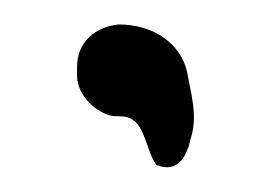

<svg xmlns="http://www.w3.org/2000/svg" viewBox="-20 -100 221 157"><path d="M43 -38C43 -22 59 -7 73 -5C79 -5 83 -5 87 -3C99 3 100 25 108 35C126 42 133 27 136 13C142 -5 136 -24 133 -41C128 -64 106 -80 77 -80C58 -78 43 -66 43 -45Z"/></svg>

Font: Comica
Style: Rg
Weight: 400
Designer: Jasper
Foundry: KineticPlasma Fonts/Cannot Into Space Fonts
Version: Version 0.89